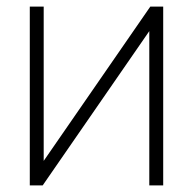

<svg xmlns="http://www.w3.org/2000/svg" viewBox="-20 -560 583 580"><path d="M434 -540H473V0H431V-466L109 0H70V-540H112V-74Z"/></svg>

Font: Manrope Variable Light
Style: Regular
Weight: 200
Designer: Mikhail Sharanda
Foundry: Mikhail Sharanda
Version: Version 4.505